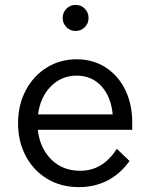

<svg xmlns="http://www.w3.org/2000/svg" viewBox="-20 -751 616 787"><path d="M459 -141 511 -91Q472 -37 419.5 -10.5Q367 16 304 16Q230 16 173.5 -18Q117 -52 85.5 -111.5Q54 -171 54 -246Q54 -321 85.5 -380.5Q117 -440 171.5 -474Q226 -508 294 -508Q361 -508 412.5 -475Q464 -442 493 -383.5Q522 -325 522 -249V-219H135Q143 -145 189.5 -98Q236 -51 309 -51Q355 -51 392 -73Q429 -95 459 -141ZM294 -441Q232 -441 188.5 -397Q145 -353 136 -282H442Q435 -355 395.5 -398Q356 -441 294 -441ZM290 -624Q268 -624 252.5 -639.5Q237 -655 237 -677Q237 -700 252.5 -715.5Q268 -731 290 -731Q312 -731 327.5 -715.5Q343 -700 343 -677Q343 -655 327.5 -639.5Q312 -624 290 -624Z"/></svg>

Font: Wix Madefor Text
Style: Regular
Weight: 400
Designer: Dalton Maag Ltd
Foundry: Dalton Maag Ltd
Version: Version 3.100